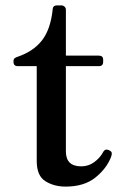

<svg xmlns="http://www.w3.org/2000/svg" viewBox="-20 -679 451 711"><path d="M223 12Q180 12 148 -8Q116 -28 116 -83V-434H46Q30 -434 30 -450V-453Q30 -460 34.5 -463.5Q39 -467 46 -469Q104 -489 135.5 -529.5Q167 -570 175 -643Q175 -659 191 -659H208Q214 -659 219 -654.5Q224 -650 224 -643V-473H346Q362 -473 362 -458V-450Q362 -434 346 -434H224V-118Q224 -63 281 -63Q308 -63 329.5 -79Q351 -95 362 -116Q370 -131 387 -121Q394 -117 394 -111Q394 -105 391 -97Q374 -54 332.5 -21Q291 12 223 12Z"/></svg>

Font: Zen Antique
Style: Regular
Weight: 400
Designer: Yoshimichi Ohira
Foundry: Positype
Version: Version 1.001